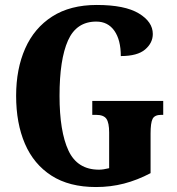

<svg xmlns="http://www.w3.org/2000/svg" viewBox="-20 -744 715 774"><path d="M367 10Q259 10 187.5 -36Q116 -82 80.5 -164.5Q45 -247 45 -358Q45 -466 81.5 -548.5Q118 -631 190.5 -677.5Q263 -724 370 -724Q483 -724 539.5 -690Q596 -656 596 -607Q596 -571 565 -544.5Q534 -518 467 -518Q467 -583 441 -620Q415 -657 368 -657Q288 -657 254 -580.5Q220 -504 220 -358Q220 -214 256 -137Q292 -60 379 -60Q396 -60 420 -66V-210Q420 -249 409 -265Q398 -281 367 -281H352V-337H638V-281H630Q603 -281 595 -264.5Q587 -248 587 -206V-46Q534 -18 480 -4Q426 10 367 10Z"/></svg>

Font: Noto Serif Bengali ExtraCondensed Black
Style: Regular
Weight: 900
Width: 2
Designer: Juan Bruce, Universal Thirst, Indian Type Foundry and the Monotype Design Team.
Foundry: Monotype Imaging Inc.
Version: Version 2.003; ttfautohint (v1.8.4.7-5d5b)